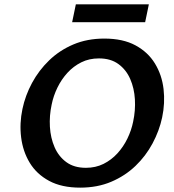

<svg xmlns="http://www.w3.org/2000/svg" viewBox="-20 -848 797 881"><path d="M348 13Q263 13 205.5 -18Q148 -49 116.5 -101Q85 -153 77 -217.5Q69 -282 83 -348Q96 -410 127 -467.5Q158 -525 205.5 -571Q253 -617 316.5 -644Q380 -671 459 -671Q544 -671 601.5 -640Q659 -609 691 -556.5Q723 -504 730.5 -439.5Q738 -375 724 -309Q711 -248 680 -190Q649 -132 601.5 -86.5Q554 -41 490.5 -14Q427 13 348 13ZM374 -78Q419 -78 455 -96Q491 -114 518.5 -144Q546 -174 564.5 -212Q583 -250 591 -290Q602 -341 599 -392Q596 -443 577.5 -485.5Q559 -528 523.5 -554Q488 -580 434 -580Q389 -580 353 -562Q317 -544 289.5 -514Q262 -484 243.5 -446Q225 -408 217 -368Q206 -317 209 -266Q212 -215 230.5 -172.5Q249 -130 284.5 -104Q320 -78 374 -78ZM311 -746 328 -828H663L646 -746Z"/></svg>

Font: Ysabeau
Style: Bold Italic
Weight: 700
Italic angle: -12°
Designer: Christian Thalmann (Catharsis Fonts)
Version: Version 2.002